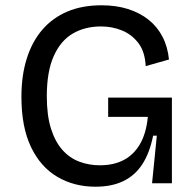

<svg xmlns="http://www.w3.org/2000/svg" viewBox="-20 -693 736 726"><path d="M341 13Q260 13 196.5 -24.5Q133 -62 97 -137.5Q61 -213 61 -327Q61 -407 81 -471Q101 -535 139.5 -580Q178 -625 234 -649Q290 -673 364 -673Q419 -673 463.5 -659Q508 -645 541 -619Q574 -593 594 -555Q614 -517 619 -468L531 -443Q528 -498 503 -530.5Q478 -563 441 -578Q404 -593 362 -593Q301 -593 255 -566Q209 -539 183 -480.5Q157 -422 157 -329Q157 -256 173 -206Q189 -156 216.5 -125.5Q244 -95 280.5 -81.5Q317 -68 357 -68Q410 -68 448 -88Q486 -108 509.5 -148.5Q533 -189 539 -251H389V-324H630V-225V0H555L573 -180H559Q546 -115 518.5 -72.5Q491 -30 447 -8.5Q403 13 341 13Z"/></svg>

Font: Bricolage Grotesque 17pt
Style: Regular
Weight: 400
Version: Version 1.001;gftools[0.9.33.dev8+g029e19f]